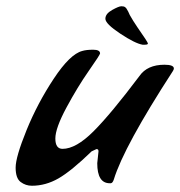

<svg xmlns="http://www.w3.org/2000/svg" viewBox="-20 -574 576 614"><path d="M295 -90Q295 -97 290 -97H288L273 -90Q208 -27 167 -3.5Q126 20 82 20Q62 20 46 8Q30 -4 30 -38Q30 -72 65 -158Q100 -244 152 -322.5Q204 -401 243 -411Q256 -415 278 -415Q300 -415 300 -403Q300 -399 264 -347.5Q228 -296 192.5 -230Q157 -164 157 -131Q157 -98 180 -98Q223 -98 279 -154Q335 -210 426 -331Q451 -367 506 -367Q536 -367 536 -355Q536 -352 533 -347Q376 -105 344 0Q340 12 334 12H331Q291 12 291 -52ZM390 -537 395 -526Q405 -508 420 -486Q453 -439 453 -435Q453 -431 443 -431H436Q412 -435 364.5 -466.5Q317 -498 317 -514Q317 -530 338.5 -542Q360 -554 368 -554Q376 -554 379.5 -551.5Q383 -549 384.5 -546.5Q386 -544 390 -537Z"/></svg>

Font: Condiment
Style: Regular
Weight: 400
Designer: Angel Koziupa, Alejandro Paul
Foundry: Angel Koziupa, Alejandro Paul
Version: Version 1.001